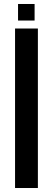

<svg xmlns="http://www.w3.org/2000/svg" viewBox="-20 -943 266 963"><path d="M55.5 0V-800H170V0ZM70.5 -840V-923H153.5V-840Z"/></svg>

Font: Big Shoulders Stencil Text
Style: Bold
Weight: 700
Designer: Patric King
Foundry: XO Type Co
Version: Version 1.000